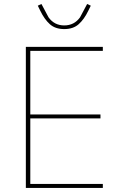

<svg xmlns="http://www.w3.org/2000/svg" viewBox="-20 -930 601 950"><path d="M179.2 -877 167 -901.9 185.1 -910.2 220.2 -844.2Q249 -804.2 297.9 -804.2Q347.2 -804.2 376 -844.2L411.1 -910.2L429.2 -901.9L417 -877Q396.5 -834.5 369.4 -810.3Q342.3 -786.1 297.9 -786.1Q253.4 -786.1 226.6 -810.3Q199.7 -834.5 179.2 -877ZM107.9 0V-698.2H488.8V-678.2H129.9V-363.8H477.1V-344.2H129.9V-20H488.8V0Z"/></svg>

Font: Anuphan Thin
Style: Regular
Weight: 250
Designer: Mike Abbink, Paul van der Laan, Pieter van Rosmalen, Mint Tantisuwanna
Foundry: Bold Monday; Cadson Demak
Version: Version 3.002;hotconv 1.0.109;makeotfexe 2.5.65596